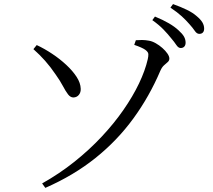

<svg xmlns="http://www.w3.org/2000/svg" viewBox="-20 -858 1040 936"><path d="M814.2 -671.9Q798.8 -691.3 777.3 -713.8Q755.7 -736.3 722.6 -759.8L735.4 -777.3Q774.6 -761.2 803.1 -744.5Q831.5 -727.9 850.2 -710.4Q869.1 -693.5 877 -679.6Q884.8 -665.7 884.8 -650.1Q884.8 -637.8 878.4 -630.9Q871.9 -623.9 860.8 -623.9Q849.4 -623.9 839.7 -638.6Q830 -653.3 814.2 -671.9ZM903.5 -740.2Q886.8 -759.6 865.9 -778.7Q845.1 -797.9 810.9 -820.8L823.5 -838.1Q862.2 -824.2 891.1 -810.1Q919.9 -795.9 937.2 -780.7Q957.8 -763.8 966.5 -749.1Q975.2 -734.3 975.2 -718.7Q975.2 -706.2 969.1 -699.6Q963.1 -692.9 951.4 -692.9Q939.3 -692.9 929.6 -707.5Q919.9 -722 903.5 -740.2ZM200.9 57.9 185.4 36.2Q270.1 -11.4 343.1 -69.7Q416.2 -128.1 476.1 -192.2Q536.1 -256.3 581.7 -322.1Q627.4 -387.9 657.6 -451Q687.8 -514.2 700.4 -569.6Q703.6 -583.4 703.2 -593.9Q702.9 -604.5 688.3 -615.2Q673.6 -625.9 634.4 -639.3L642.3 -661.9Q655.9 -663 672.3 -663Q688.7 -662.9 705.7 -659.7Q721.4 -657.3 738.9 -647.4Q756.5 -637.5 771.7 -624Q787 -610.5 796.3 -596.8Q805.6 -583.2 805.6 -572.5Q805.6 -562.4 797.5 -555.3Q789.4 -548.1 779.4 -539.4Q769.5 -530.6 762 -513.8Q708.2 -387.4 630 -280.3Q551.9 -173.1 445.6 -87.9Q339.3 -2.7 200.9 57.9ZM142.9 -618.4 159 -638.3Q196.6 -620.8 234.3 -595.7Q272 -570.7 303.1 -541.7Q334.2 -512.8 353.5 -483.2Q372.7 -453.6 373.5 -425.4Q374.3 -407.8 364.6 -395.7Q355 -383.6 338.2 -382.8Q323.4 -382.8 311.8 -397.8Q300.2 -412.8 286.4 -439Q272.6 -465.2 250.2 -496.4Q226 -532.1 199.7 -561.8Q173.3 -591.5 142.9 -618.4Z"/></svg>

Font: Early Summer Mincho VF
Style: Regular
Weight: 250
Designer: GuiWonder
Version: Version 1.002